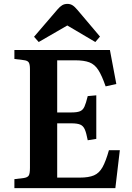

<svg xmlns="http://www.w3.org/2000/svg" viewBox="-20 -967 679 987"><path d="M54 0V-46L103 -52Q122 -55 128 -65Q134 -75 134 -104V-612Q134 -637 127.5 -646.5Q121 -656 101 -658L54 -664V-710H545L578 -535L523 -523Q504 -578 485.5 -607Q467 -636 439.5 -646.5Q412 -657 365 -657H274V-389H348Q376 -389 391 -395Q406 -401 414 -418.5Q422 -436 431 -473L475 -477V-253L431 -246Q424 -283 416 -301.5Q408 -320 392.5 -326.5Q377 -333 347 -333H274V-54H390Q436 -54 463 -65.5Q490 -77 507 -107.5Q524 -138 540 -195H596L573 0ZM179 -751 155 -778 276 -919Q288 -933 299.5 -940Q311 -947 327 -947Q341 -947 352.5 -940Q364 -933 379 -915L494 -779L470 -751L326 -836Z"/></svg>

Font: Literata 36pt SemiBold
Style: Regular
Weight: 600
Designer: Latin by Veronika Burian and Jose Scaglione. Greek by Irene Vlachou. Cyrillic by Vera Evstafieva.
Foundry: TypeTogether
Version: Version 3.002